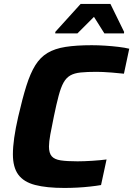

<svg xmlns="http://www.w3.org/2000/svg" viewBox="-20 -919 658 947"><path d="M297.8 8Q209.5 8 153.2 -6.7Q96.9 -21.3 70.2 -57.7Q43.6 -94 43.6 -158Q43.6 -193.8 50.1 -239.7Q56.6 -285.6 70 -344Q90.5 -433.4 110 -495.4Q129.5 -557.4 154 -596.9Q178.5 -636.4 214.4 -657.9Q250.3 -679.4 303.4 -687.7Q356.5 -696 432.7 -696Q464.1 -696 498.6 -693.8Q533.1 -691.6 564.3 -687.8Q595.5 -684.1 617.5 -678.7L591.3 -555.5Q557.5 -559.1 532 -561.1Q506.4 -563.1 488 -563.9Q469.5 -564.7 456.1 -564.7Q409.2 -564.7 378 -561.5Q346.8 -558.4 326.7 -546.9Q306.6 -535.3 293.4 -511.6Q280.2 -487.8 269.3 -446.9Q258.3 -405.9 245.6 -344Q235 -293 228.2 -255.8Q221.5 -218.5 221.5 -196.2Q221.5 -164.1 235.1 -148.3Q248.8 -132.6 279.5 -128Q310.2 -123.3 362.4 -123.3Q394.1 -123.3 434.6 -125.9Q475 -128.5 505.6 -132.5L478.4 -6.3Q456 -2.3 424.9 1.1Q393.9 4.6 361 6.3Q328 8 297.8 8ZM252.5 -754.3 252.9 -761.8 377.6 -899.5H524.7L592.1 -761.8L591.6 -754.3H494.8L443.5 -835.9L361.9 -754.3Z"/></svg>

Font: Saira Thin
Style: Italic
Weight: 100
Italic angle: -12°
Designer: Hector Gatti with collaboration of the Omnibus-Type team
Foundry: Omnibus-Type
Version: Version 1.101